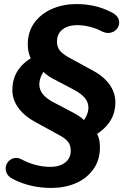

<svg xmlns="http://www.w3.org/2000/svg" viewBox="-20 -736 624 947"><path d="M233 191Q182 191 134 180Q86 169 44 147Q22 136 14 120Q6 104 8.5 87.5Q11 71 22.5 59Q34 47 51 43.5Q68 40 88 51Q120 68 156 77.5Q192 87 228 87Q259 87 281.5 77.5Q304 68 316.5 50Q329 32 329 8Q329 -19 316 -36Q303 -53 273 -69L151 -136Q115 -156 90.5 -180.5Q66 -205 53.5 -233Q41 -261 41 -291Q41 -346 66.5 -386Q92 -426 140 -454L136 -440Q127 -456 122 -474.5Q117 -493 117 -516Q117 -580 150 -624.5Q183 -669 237.5 -692.5Q292 -716 357 -716Q403 -716 445.5 -706.5Q488 -697 531 -675Q554 -663 562 -647.5Q570 -632 567 -616Q564 -600 552 -588.5Q540 -577 522 -574Q504 -571 483 -581Q455 -596 422.5 -604Q390 -612 361 -612Q331 -612 308.5 -602.5Q286 -593 273.5 -575Q261 -557 261 -532Q261 -505 274 -488Q287 -471 317 -454L438 -388Q475 -368 499.5 -343.5Q524 -319 536.5 -291Q549 -263 549 -232Q549 -178 522.5 -137.5Q496 -97 447 -68L451 -90Q462 -73 467.5 -53.5Q473 -34 473 -11Q473 54 440 99.5Q407 145 353 168Q299 191 233 191ZM174 -319Q174 -293 191 -272Q208 -251 239 -234L351 -175Q369 -165 381 -155.5Q393 -146 402 -135L386 -134Q402 -152 409 -170.5Q416 -189 416 -206Q416 -231 399 -252Q382 -273 349 -291L239 -349Q222 -358 209.5 -368Q197 -378 188 -389L206 -396Q189 -377 181.5 -357Q174 -337 174 -319Z"/></svg>

Font: Nunito ExtraLight ExtraBold
Style: Italic
Weight: 800
Italic angle: -9°
Version: Version 3.602